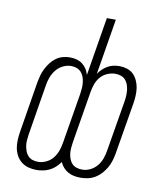

<svg xmlns="http://www.w3.org/2000/svg" viewBox="-83 -805 766 882"><g transform="rotate(10 300.0 -363.5)"><path d="M146 8Q127 8 108.5 3Q90 -2 76 -13Q62 -24 53 -40Q44 -56 40.5 -74.5Q37 -93 38 -112.5Q39 -132 42 -151L81 -390Q84 -406 88.5 -422.5Q93 -439 101 -454.5Q109 -470 119.5 -484Q130 -498 144.5 -508.5Q159 -519 175.5 -523.5Q192 -528 208 -528Q225 -528 240 -524Q255 -520 267 -511Q279 -502 287 -489.5Q295 -477 299 -462L344 -735H386L343 -475Q351 -487 362 -497.5Q373 -508 385.5 -515Q398 -522 412 -525Q426 -528 440 -528Q458 -528 475.5 -522.5Q493 -517 505 -505Q517 -493 524.5 -476.5Q532 -460 534.5 -442.5Q537 -425 536 -406Q535 -387 532 -369L492 -130Q489 -113 484 -96Q479 -79 470 -63Q461 -47 448.5 -33Q436 -19 420.5 -9.5Q405 0 387 4Q369 8 352 8Q336 8 321 5Q306 2 293.5 -5Q281 -12 271 -23Q261 -34 255 -48Q245 -34 233 -23Q221 -12 206.5 -5Q192 2 176.5 5Q161 8 146 8ZM353 -30Q372 -30 390.5 -39Q409 -48 422 -64Q435 -80 441.5 -98.5Q448 -117 451 -136L491 -375Q493 -388 493.5 -401.5Q494 -415 492.5 -427.5Q491 -440 486.5 -452Q482 -464 473.5 -473Q465 -482 453 -486Q441 -490 427 -490Q409 -490 390 -482Q371 -474 358 -458.5Q345 -443 338.5 -424.5Q332 -406 329 -387L289 -145Q287 -132 286 -118.5Q285 -105 286.5 -92.5Q288 -80 292.5 -68Q297 -56 305.5 -47Q314 -38 326.5 -34Q339 -30 353 -30ZM147 -30Q166 -30 185 -39Q204 -48 216.5 -64Q229 -80 235.5 -98.5Q242 -117 245 -136L284 -371Q286 -385 287 -398.5Q288 -412 286.5 -425Q285 -438 280.5 -450.5Q276 -463 267.5 -472Q259 -481 247 -485.5Q235 -490 221 -490Q202 -490 183.5 -481Q165 -472 152 -456Q139 -440 132 -421.5Q125 -403 122 -384L83 -145Q81 -132 80 -118.5Q79 -105 81 -92.5Q83 -80 87.5 -68Q92 -56 100.5 -47Q109 -38 121 -34Q133 -30 147 -30Z"/></g></svg>

Font: Iosevka Extralight Extended
Style: Italic
Weight: 200
Width: 7
Italic angle: -9°
Monospace: yes
Designer: Belleve Invis
Foundry: Belleve Invis
Version: Version 32.5.0; ttfautohint (v1.8.4)